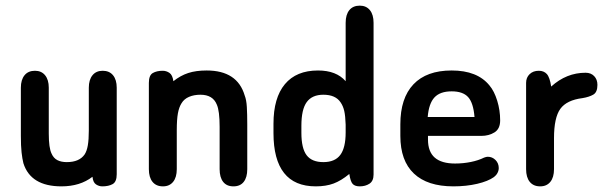

<svg xmlns="http://www.w3.org/2000/svg" viewBox="-20 -651 2147 681"><path d="M308 -24Q310 -4 320.5 3Q331 10 343 10Q365 10 379.5 2Q394 -6 394 -33V-340Q394 -368 381 -384Q368 -400 344 -400Q321 -400 308 -384Q295 -368 295 -340V-188Q295 -156 291.5 -135.5Q288 -115 280 -103Q261 -76 217 -76Q197 -76 183.5 -83Q170 -90 163 -106Q153 -126 153 -177V-340Q153 -368 140 -384Q127 -400 104 -400Q80 -400 67 -384Q54 -368 54 -340V-169Q54 -133 56.5 -110.5Q59 -88 63 -72Q89 10 198 10Q264 10 308 -24Z M595 -363Q592 -385 581 -392.5Q570 -400 557 -400Q536 -400 522 -392Q508 -384 508 -357V-51Q508 -22 521 -6Q534 10 558 10Q581 10 594 -6Q607 -22 607 -51V-189Q607 -227 611 -249Q615 -271 624 -285Q633 -300 650.5 -307.5Q668 -315 691 -315Q735 -315 749 -280Q754 -269 756.5 -249Q759 -229 759 -201V-51Q759 -22 771.5 -6Q784 10 808 10Q832 10 844.5 -6Q857 -22 857 -51V-209Q857 -246 855.5 -271.5Q854 -297 848 -312Q822 -401 713 -401Q675 -401 647.5 -392Q620 -383 595 -363Z M1206 -363Q1173 -401 1108 -401Q1031 -401 990.5 -352.5Q950 -304 950 -212V-179Q950 -85 987.5 -37.5Q1025 10 1100 10Q1136 10 1163 0Q1190 -10 1219 -34Q1223 -7 1231 1.5Q1239 10 1256 10Q1276 10 1290.5 0.5Q1305 -9 1305 -32V-570Q1305 -599 1292 -615Q1279 -631 1256 -631Q1232 -631 1219 -615Q1206 -599 1206 -570ZM1206 -209V-181Q1206 -127 1187 -101.5Q1168 -76 1127 -76Q1086 -76 1067.5 -100.5Q1049 -125 1049 -180V-205Q1049 -263 1068 -289Q1087 -315 1127 -315Q1170 -315 1188 -288Q1197 -275 1201 -257.5Q1205 -240 1206 -209Z M1498 -169H1687Q1714 -169 1734 -181.5Q1754 -194 1754 -224Q1754 -260 1743.5 -294Q1733 -328 1716 -348Q1673 -401 1582 -401Q1493 -401 1446.5 -352Q1400 -303 1400 -210V-169Q1400 -81 1448 -35.5Q1496 10 1588 10Q1634 10 1672.5 1Q1711 -8 1732 -23Q1740 -29 1744.5 -37.5Q1749 -46 1749 -55Q1749 -72 1737.5 -83.5Q1726 -95 1710 -95Q1705 -95 1697 -92Q1677 -82 1650 -76.5Q1623 -71 1594 -71Q1546 -71 1522 -92Q1498 -113 1498 -156ZM1663 -236H1497Q1501 -284 1521 -305.5Q1541 -327 1582 -327Q1622 -327 1640.5 -306.5Q1659 -286 1663 -236Z M1935 -344Q1930 -377 1919.5 -388.5Q1909 -400 1891 -400Q1871 -400 1858.5 -388Q1846 -376 1846 -357V-51Q1846 -22 1859 -6Q1872 10 1896 10Q1919 10 1932 -6Q1945 -22 1945 -51V-161Q1945 -234 1967.5 -265Q1990 -296 2046 -303Q2070 -307 2084.5 -315.5Q2099 -324 2099 -350Q2099 -369 2087.5 -381Q2076 -393 2057 -393Q1989 -393 1935 -344Z"/></svg>

Font: Beiruti SemiBold
Style: Regular
Weight: 600
Designer: Arlette Boutros
Foundry: Boutros
Version: Version 1.41